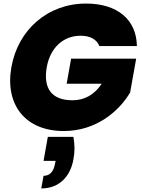

<svg xmlns="http://www.w3.org/2000/svg" viewBox="-20 -732 800 1080"><path d="M249 38 225 173H293L290 186C282 235 259 257 225 257L212 328C316 328 377 257 393 164C401 125 401 82 393 38ZM44 -354C7 -143 122 5 339 5C523 5 652 -109 712 -212L746 -402H380L355 -261H552C512 -200 456 -168 388 -168C272 -168 222 -233 243 -354C262 -462 335 -531 433 -531C488 -531 524 -510 539 -473H750C748 -620 642 -712 464 -712C248 -712 81 -564 44 -354Z"/></svg>

Font: SVN-Poppins ExtraBold
Style: Italic
Weight: 800
Italic angle: -10°
Designer: Ninad Kale (Devanagari), Jonny Pinhorn (Latin)
Foundry: Indian Type Foundry
Version: Version 3.002 2017